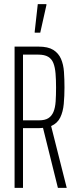

<svg xmlns="http://www.w3.org/2000/svg" viewBox="-20 -915 373 935"><path d="M51 0V-688H168Q214 -688 239.5 -672Q265 -656 277 -628.5Q289 -601 291.5 -565Q294 -529 294 -489Q294 -447 290.5 -409Q287 -371 273.5 -343Q260 -315 229 -301L305 0H262L187 -302L199 -294Q194 -293 186 -292Q178 -291 170 -291H92V0ZM92 -329H170Q199 -329 215.5 -339.5Q232 -350 240.5 -370.5Q249 -391 251 -421Q253 -451 253 -489Q253 -527 250.5 -557Q248 -587 240 -607.5Q232 -628 214.5 -638.5Q197 -649 166 -649H92ZM149 -756V-761L164 -895H206V-890L176 -756Z"/></svg>

Font: Saira UltraCondensed ExtraLight
Style: Regular
Weight: 250
Width: 1
Designer: Hector Gatti with collaboration of the Omnibus-Type team
Foundry: Omnibus-Type
Version: Version 1.101